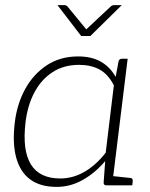

<svg xmlns="http://www.w3.org/2000/svg" viewBox="-20 -726 587 752"><path d="M202 6Q138 6 98.5 -23Q59 -52 43.5 -108.5Q28 -165 38 -247Q47 -320 79 -378Q111 -436 163.5 -470.5Q216 -505 286 -505Q338 -505 374 -485Q410 -465 433 -425L444 -484Q446 -496 458 -496H480L419 0H397Q385 0 386 -12L392 -95Q353 -49 304.5 -21.5Q256 6 202 6ZM216 -27Q266 -27 311.5 -53.5Q357 -80 394 -128L426 -392Q403 -436 369.5 -454Q336 -472 290 -472Q230 -472 186 -443.5Q142 -415 115 -364.5Q88 -314 80 -247Q67 -137 101 -82Q135 -27 216 -27ZM406 0 415 -37 490 -29Q495 -29 497.5 -26Q500 -23 500 -18L498 0ZM457 -706 334 -585H298L205 -706H232Q239 -706 244 -701L318 -611L414 -701Q416 -703 420 -704.5Q424 -706 428 -706Z"/></svg>

Font: Aleo ExtraLight
Style: Italic
Weight: 250
Italic angle: -7°
Designer: Alessio Laiso
Foundry: Alessio Laiso
Version: Version 2.001;gftools[0.9.29]